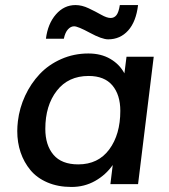

<svg xmlns="http://www.w3.org/2000/svg" viewBox="-20 -724 666 755"><path d="M271.5 -620.6Q258.3 -620.6 247.3 -608.6Q236.3 -596.7 231 -571.8H160.6Q168 -630.9 200 -667.5Q231.9 -704.1 276.9 -704.1Q301.8 -704.1 328.6 -691.4Q355.5 -678.7 377.9 -666Q400.4 -653.3 415 -653.3Q429.2 -653.3 438 -664.6Q446.8 -675.8 451.2 -704.1H522.9Q515.1 -638.7 483.9 -604Q452.6 -569.3 405.3 -569.3Q380.9 -569.3 333.5 -595Q286.1 -620.6 271.5 -620.6ZM261.2 11.2Q208 11.2 166.5 -6.6Q125 -24.4 99.6 -55.2Q74.2 -85.9 61 -124.8Q47.9 -163.6 47.9 -208.5Q47.9 -226.1 50.3 -247.1Q56.6 -299.8 78.9 -347.7Q101.1 -395.5 136 -432.6Q170.9 -469.7 220.7 -491.7Q270.5 -513.7 327.6 -513.7Q377.4 -513.7 413.8 -492.4Q450.2 -471.2 469.2 -435.5L477.5 -501H584.5L522.9 0H414.1L423.3 -75.2Q396 -36.1 354 -12.5Q312 11.2 261.2 11.2ZM453.1 -288.1Q453.1 -351.1 421.9 -388.2Q390.6 -425.3 328.6 -425.3Q248.5 -425.3 203.4 -367.2Q158.2 -309.1 158.2 -217.3Q158.2 -153.3 190.2 -115.5Q222.2 -77.6 287.6 -77.6Q366.2 -77.6 409.7 -136.5Q453.1 -195.3 453.1 -288.1Z"/></svg>

Font: Muli
Style: Semi-BoldItalic
Weight: 600
Italic angle: -7°
Designer: Vernon Adams
Foundry: newtypography
Version: Version 2.0; ttfautohint (v1.00rc1.2-2d82) -l 8 -r 50 -G 200